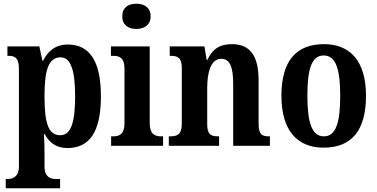

<svg xmlns="http://www.w3.org/2000/svg" viewBox="-20 -786 2034 1035"><path d="M11 229H304V179H280C257 179 220 171 220 113V49C220 8 219 -30 217 -63H221C246 -17 283 12 344 12C462 12 524 -74 524 -267C524 -460 461 -546 345 -546C278 -546 237 -509 212 -458H209L192 -536H20V-485H26C59 -485 82 -476 82 -415V112C82 170 45 179 21 179H11ZM305 -57C238 -57 220 -128 220 -268C220 -399 238 -477 307 -477C363 -477 385 -402 385 -267C385 -128 363 -57 305 -57Z M715 -630C757 -630 792 -651 792 -698C792 -746 757 -766 715 -766C672 -766 639 -746 639 -698C639 -651 672 -630 715 -630ZM579 0H859V-51H849C813 -51 787 -64 787 -123V-536H578V-485H591C626 -485 651 -472 651 -417V-122C651 -64 626 -51 589 -51H579Z M890 0H1161V-51H1157C1119 -51 1097 -59 1097 -116V-311C1097 -393 1115 -469 1173 -469C1222 -469 1237 -418 1237 -333V0H1435V-51H1431C1392 -51 1374 -60 1374 -122V-354C1374 -490 1324 -548 1231 -548C1161 -548 1124 -519 1098 -463H1094L1082 -536H895V-485H899C937 -485 960 -476 960 -420V-120C960 -60 935 -51 896 -51H890Z M1724 10C1875 10 1953 -82 1953 -270C1953 -457 1867 -548 1727 -548C1576 -548 1497 -457 1497 -270C1497 -82 1583 10 1724 10ZM1726 -51C1661 -51 1637 -126 1637 -270C1637 -414 1660 -487 1725 -487C1790 -487 1814 -414 1814 -270C1814 -126 1791 -51 1726 -51Z"/></svg>

Font: Noto Serif Devanagari Condensed
Style: Bold
Weight: 700
Width: 3
Designer: Universal Thirst, Indian Type Foundry and the Monotype Design Team
Foundry: Monotype Imaging Inc.
Version: Version 2.004